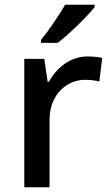

<svg xmlns="http://www.w3.org/2000/svg" viewBox="-20 -786 463 806"><path d="M377 -766H253C228 -721 182 -655 152 -618V-606H222C270 -642 348 -719 377 -756ZM347 -549C274 -549 218 -501 185 -443H180L166 -539H82V0H188V-283C188 -390 261 -451 337 -451C359 -451 380 -448 397 -444L409 -543C392 -547 367 -549 347 -549Z"/></svg>

Font: Noto Sans Cherokee Medium
Style: Regular
Weight: 500
Designer: Monotype Design Team
Foundry: Monotype Imaging Inc.
Version: Version 2.001